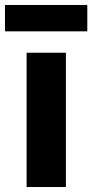

<svg xmlns="http://www.w3.org/2000/svg" viewBox="-36 -752 371 772"><path d="M229 -540V0H71V-540ZM315 -732V-626H-16V-732Z"/></svg>

Font: Pathway Extreme 28pt
Style: Bold
Weight: 700
Designer: Eduardo Rodriguez Tunni
Foundry: Eduardo Rodriguez Tunni
Version: Version 1.001;gftools[0.9.26]